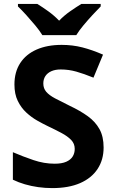

<svg xmlns="http://www.w3.org/2000/svg" viewBox="-20 -954 591 984"><path d="M511 -198Q511 -135 480 -88Q449 -41 390.5 -15.5Q332 10 248 10Q211 10 175.5 5Q140 0 107.5 -9.5Q75 -19 46 -33V-174Q97 -152 151.5 -133.5Q206 -115 260 -115Q297 -115 319.5 -125Q342 -135 352.5 -152Q363 -169 363 -191Q363 -218 344.5 -237Q326 -256 295 -272.5Q264 -289 224 -308Q199 -320 170 -336.5Q141 -353 114.5 -377.5Q88 -402 71 -437Q54 -472 54 -521Q54 -585 83.5 -630.5Q113 -676 167.5 -700Q222 -724 296 -724Q352 -724 402.5 -711Q453 -698 508 -674L459 -556Q410 -576 371 -587Q332 -598 291 -598Q263 -598 243 -589Q223 -580 212.5 -564Q202 -548 202 -526Q202 -501 217 -483.5Q232 -466 262 -450Q292 -434 337 -412Q392 -386 430.5 -358Q469 -330 490 -292Q511 -254 511 -198ZM197 -774Q183 -797 160.5 -824Q138 -851 114.5 -877Q91 -903 72 -921V-934H171Q197 -918 227 -896.5Q257 -875 283 -848Q309 -875 340 -896.5Q371 -918 397 -934H496V-921Q478 -903 454 -877Q430 -851 407.5 -824Q385 -797 371 -774Z"/></svg>

Font: Noto Sans Armenian
Style: Regular
Weight: 400
Designer: Monotype Design Team
Foundry: Monotype Imaging Inc.
Version: Version 2.007